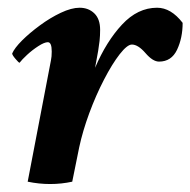

<svg xmlns="http://www.w3.org/2000/svg" viewBox="-20 -458 480 484"><path d="M106.4 5.9Q78.1 5.9 49.8 0L108.4 -305.7Q109.4 -310.5 109.9 -315.9Q110.4 -321.3 110.4 -328.1Q110.4 -351.6 100.6 -351.6Q91.8 -351.6 76.7 -341.8Q61.5 -332 48.3 -319.8Q35.2 -307.6 29.3 -299.8Q27.3 -299.8 19 -309.6Q10.7 -319.3 10.7 -323.2Q16.6 -336.9 35.6 -356Q54.7 -375 80.6 -394Q106.4 -413.1 133.3 -425.8Q160.2 -438.5 180.7 -438.5Q203.1 -438.5 217.8 -424.3Q232.4 -410.2 232.4 -382.8Q232.4 -368.2 231 -355Q229.5 -341.8 227.5 -330.1L219.7 -287.1Q248 -353.5 287.6 -396Q327.1 -438.5 376 -438.5Q411.1 -438.5 440.4 -400.4Q440.4 -362.3 426.3 -332.5Q412.1 -302.7 380.9 -302.7Q365.2 -302.7 346.7 -324.2Q328.1 -345.7 312.5 -345.7Q300.8 -345.7 281.7 -321.3Q262.7 -296.9 242.2 -257.3Q221.7 -217.8 205.1 -172.9Q188.5 -127.9 179.7 -86.9L162.1 0Q134.8 5.9 106.4 5.9Z"/></svg>

Font: Crimson Text
Style: Bold Italic
Weight: 700
Italic angle: -11°
Designer: Sebastian Kosch
Foundry: Sebastian Kosch
Version: Version 1.100; ttfautohint (v1.8.4)